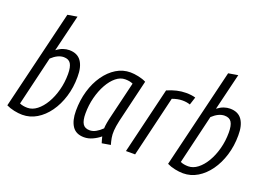

<svg xmlns="http://www.w3.org/2000/svg" viewBox="-110 -1062 1882 1358"><g transform="rotate(20 831.0 -383.0)"><path d="M139 10Q111 10 77.5 3Q44 -4 18 -17L198 -764L270 -776L203 -499Q228 -518 251.5 -526Q275 -534 297 -534Q359 -534 388 -492Q417 -450 416 -375Q416 -296 394.5 -226Q373 -156 335 -103Q297 -50 247 -20Q197 10 139 10ZM157 -49Q194 -49 228 -75.5Q262 -102 288.5 -147Q315 -192 330.5 -250Q346 -308 346 -371Q346 -424 330.5 -449Q315 -474 278 -474Q233 -474 186 -430L98 -60Q123 -49 157 -49Z M604 10Q543 10 515 -32Q487 -74 487 -147Q487 -227 507.5 -297Q528 -367 565.5 -420.5Q603 -474 652 -504Q701 -534 758 -534Q784 -534 818 -527Q852 -520 877 -507L800 -184Q790 -139 788 -108Q786 -77 790.5 -52.5Q795 -28 802 -4L737 7Q733 -6 730 -16.5Q727 -27 724 -40Q699 -19 667.5 -4.5Q636 10 604 10ZM625 -50Q648 -50 671.5 -63Q695 -76 717 -98Q718 -133 735 -201L798 -464Q785 -470 770.5 -472.5Q756 -475 739 -475Q703 -475 670.5 -448.5Q638 -422 612.5 -376.5Q587 -331 572 -273Q557 -215 557 -152Q557 -100 572.5 -75Q588 -50 625 -50Z M917 0 1037 -500Q1110 -532 1176 -532Q1220 -532 1248 -523L1229 -464Q1204 -473 1171 -473Q1152 -473 1133 -469Q1114 -465 1095 -458L986 0Z M1349 10Q1321 10 1287.5 3Q1254 -4 1228 -17L1408 -764L1480 -776L1413 -499Q1438 -518 1461.5 -526Q1485 -534 1507 -534Q1569 -534 1598 -492Q1627 -450 1626 -375Q1626 -296 1604.5 -226Q1583 -156 1545 -103Q1507 -50 1457 -20Q1407 10 1349 10ZM1367 -49Q1404 -49 1438 -75.5Q1472 -102 1498.5 -147Q1525 -192 1540.5 -250Q1556 -308 1556 -371Q1556 -424 1540.5 -449Q1525 -474 1488 -474Q1443 -474 1396 -430L1308 -60Q1333 -49 1367 -49Z"/></g></svg>

Font: Ubuntu Sans Condensed
Style: Italic
Weight: 400
Width: 3
Italic angle: -13.5°
Designer: Dalton Maag Ltd
Foundry: Dalton Maag Ltd
Version: Version 1.006; ttfautohint (v1.8.4.7-5d5b)